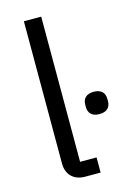

<svg xmlns="http://www.w3.org/2000/svg" viewBox="-114 -798 586 856"><g transform="rotate(-15 179.0 -370.0)"><path d="M304 -253C338 -253 355 -271 355 -299V-310C355 -338 338 -356 304 -356C270 -356 253 -338 253 -310V-299C253 -271 270 -253 304 -253ZM241 0V-70H165V-740H85V-83C85 -35 115 0 170 0Z"/></g></svg>

Font: IBM Plex Devanagari
Style: Regular
Weight: 400
Designer: Mike Abbink, Paul van der Laan, Pieter van Rosmalen, Erin McLaughlin
Foundry: Bold Monday
Version: Version 1.0